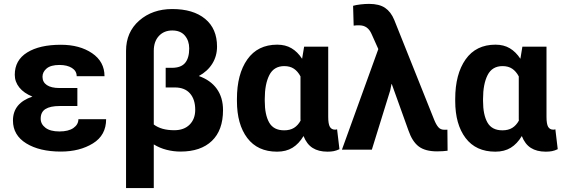

<svg xmlns="http://www.w3.org/2000/svg" viewBox="-20 -767 2881 984"><path d="M285.2 -223.6Q237.8 -223.6 213.1 -208.3Q188.5 -192.9 188.5 -158.7Q188.5 -130.9 213.1 -112.1Q237.8 -93.3 284.2 -93.3Q331.1 -93.3 356.4 -111.1Q381.8 -128.9 381.8 -156.2H523.9Q523.9 -73.7 456.1 -32Q388.2 9.8 292 9.8Q182.6 9.8 114.5 -32.2Q46.4 -74.2 46.4 -149.4Q46.4 -194.3 71.5 -224.9Q96.7 -255.4 146 -272Q102.5 -289.6 79.1 -318.6Q55.7 -347.7 55.7 -383.8Q55.7 -458.5 119.1 -498Q182.6 -537.6 292 -537.6Q388.2 -537.6 451.9 -494.4Q515.6 -451.2 515.6 -376.5H373Q373 -403.3 348.6 -418.7Q324.2 -434.1 284.7 -434.1Q240.7 -434.1 219.2 -416.3Q197.8 -398.4 197.8 -373.5Q197.8 -346.2 220 -331.1Q242.2 -315.9 285.2 -315.9H376.5V-223.6Z M862.8 -720.7Q970.2 -720.7 1031.2 -670.4Q1092.3 -620.1 1092.3 -528.3Q1092.3 -479.5 1067.9 -440.4Q1043.5 -401.4 999 -377.4Q1059.6 -356 1091.3 -311.5Q1123 -267.1 1123 -202.6Q1123 -99.6 1065.9 -44.9Q1008.8 9.8 905.3 9.8Q868.7 9.8 833.5 0.7Q798.3 -8.3 768.1 -26.9V196.8H626V-506.3Q626 -602.5 693.6 -661.6Q761.2 -720.7 862.8 -720.7ZM860.8 -419.4Q907.7 -419.4 928.7 -444.6Q949.7 -469.7 949.7 -519Q949.7 -558.1 927.5 -584.5Q905.3 -610.8 862.8 -610.8Q820.3 -610.8 794.2 -582.5Q768.1 -554.2 768.1 -506.3V-128.9Q787.6 -114.3 813.7 -106.9Q839.8 -99.6 873 -99.6Q923.3 -99.6 951.9 -128.4Q980.5 -157.2 980.5 -204.1Q980.5 -257.8 953.6 -288.3Q926.8 -318.8 876 -318.8H829.1V-419.4Z M1662.1 -527.8V-168.5Q1662.1 -131.3 1670.7 -116.9Q1679.2 -102.5 1697.3 -102.5Q1700.2 -102.5 1702.6 -103Q1705.1 -103.5 1707.5 -104.5L1719.7 -2.4Q1704.1 4.9 1690.4 7.6Q1676.8 10.3 1658.2 10.3Q1612.3 10.3 1582 -9Q1551.8 -28.3 1535.6 -69.8Q1511.7 -29.8 1479 -9.8Q1446.3 10.3 1399.9 10.3Q1300.3 10.3 1247.3 -59.8Q1194.3 -129.9 1194.3 -249.5V-259.8Q1194.3 -387.2 1247.6 -462.6Q1300.8 -538.1 1400.9 -538.1Q1442.9 -538.1 1473.9 -519.8Q1504.9 -501.5 1528.3 -465.8L1538.6 -527.8ZM1336.9 -249.5Q1336.9 -178.7 1359.6 -138.9Q1382.3 -99.1 1436 -99.1Q1466.3 -99.1 1486.6 -111.6Q1506.8 -124 1520.5 -148.9Q1520 -152.8 1520 -157Q1520 -161.1 1520 -168.5V-375.5Q1506.3 -401.4 1486.3 -414.8Q1466.3 -428.2 1437 -428.2Q1383.8 -428.2 1360.4 -382.3Q1336.9 -336.4 1336.9 -259.8Z M1885.7 0H1732.4L1918.9 -515.6L1884.3 -592.8Q1874.5 -615.2 1858.9 -626.2Q1843.3 -637.2 1821.3 -637.2Q1812 -637.2 1805.9 -637Q1799.8 -636.7 1792.5 -635.7L1789.6 -737.3Q1804.7 -741.7 1827.9 -744.4Q1851.1 -747.1 1871.6 -747.1Q1923.3 -747.1 1953.4 -726.8Q1983.4 -706.5 2000.5 -665L2205.1 -153.3Q2215.3 -127.9 2226.6 -115Q2237.8 -102.1 2256.3 -102.1Q2261.7 -102.1 2265.4 -102.1Q2269 -102.1 2272.9 -102.5L2273.9 5.4Q2263.2 6.8 2250.2 7.8Q2237.3 8.8 2220.2 8.8Q2159.2 8.8 2126 -16.4Q2092.8 -41.5 2073.2 -98.6L1987.8 -336.4L1986.3 -335.9L1980 -304.2Z M2780.8 -527.8V-168.5Q2780.8 -131.3 2789.3 -116.9Q2797.9 -102.5 2815.9 -102.5Q2818.8 -102.5 2821.3 -103Q2823.7 -103.5 2826.2 -104.5L2838.4 -2.4Q2822.8 4.9 2809.1 7.6Q2795.4 10.3 2776.9 10.3Q2731 10.3 2700.7 -9Q2670.4 -28.3 2654.3 -69.8Q2630.4 -29.8 2597.7 -9.8Q2564.9 10.3 2518.6 10.3Q2418.9 10.3 2366 -59.8Q2313 -129.9 2313 -249.5V-259.8Q2313 -387.2 2366.2 -462.6Q2419.4 -538.1 2519.5 -538.1Q2561.5 -538.1 2592.5 -519.8Q2623.5 -501.5 2647 -465.8L2657.2 -527.8ZM2455.6 -249.5Q2455.6 -178.7 2478.3 -138.9Q2501 -99.1 2554.7 -99.1Q2585 -99.1 2605.2 -111.6Q2625.5 -124 2639.2 -148.9Q2638.7 -152.8 2638.7 -157Q2638.7 -161.1 2638.7 -168.5V-375.5Q2625 -401.4 2605 -414.8Q2585 -428.2 2555.7 -428.2Q2502.4 -428.2 2479 -382.3Q2455.6 -336.4 2455.6 -259.8Z"/></svg>

Font: Roboto Web
Style: Bold
Weight: 700
Designer: Google
Version: Version 1.200310; 2013